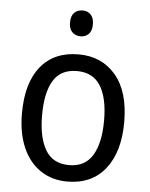

<svg xmlns="http://www.w3.org/2000/svg" viewBox="-53 -782 652 836"><g transform="rotate(5 273.0 -364.0)"><path d="M497 -269Q497 -139 438 -64.5Q379 10 272 10Q205 10 155 -23.5Q105 -57 77.5 -119.5Q50 -182 50 -269Q50 -402 108.5 -474Q167 -546 274 -546Q375 -546 436 -474.5Q497 -403 497 -269ZM138 -269Q138 -171 170.5 -116.5Q203 -62 274 -62Q343 -62 376 -116Q409 -170 409 -269Q409 -367 376 -420Q343 -473 273 -473Q202 -473 170 -420Q138 -367 138 -269ZM275 -738Q296 -738 310 -724Q324 -710 324 -681Q324 -653 310 -639Q296 -625 275 -625Q253 -625 238.5 -639Q224 -653 224 -681Q224 -710 238 -724Q252 -738 275 -738Z"/></g></svg>

Font: Noto Sans SemiCondensed
Style: Regular
Weight: 400
Width: 4
Designer: Monotype Design Team
Foundry: Monotype Imaging Inc.
Version: Version 2.013; ttfautohint (v1.8.4.7-5d5b)